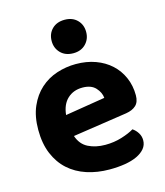

<svg xmlns="http://www.w3.org/2000/svg" viewBox="-109 -789 760 887"><g transform="rotate(-15 271.5 -346.0)"><path d="M186 -177Q200 -135 235 -117.5Q270 -100 316 -100Q358 -100 395 -111.5Q432 -123 455 -137Q470 -127 480 -111Q490 -95 490 -76Q490 -53 476 -36Q462 -19 437.5 -7.5Q413 4 379.5 9.5Q346 15 306 15Q247 15 197 -1.5Q147 -18 111 -50.5Q75 -83 54.5 -132Q34 -181 34 -247Q34 -311 54.5 -358Q75 -405 109.5 -436Q144 -467 188.5 -481.5Q233 -496 280 -496Q331 -496 373.5 -480.5Q416 -465 446.5 -437Q477 -409 494 -370Q511 -331 511 -285Q511 -253 494 -237Q477 -221 446 -216ZM176 -280 367 -311Q365 -337 344 -360Q323 -383 281 -383Q238 -383 209.5 -356.5Q181 -330 176 -280ZM283 -547Q245 -547 222.5 -570Q200 -593 200 -627Q200 -662 222.5 -684.5Q245 -707 283 -707Q320 -707 342.5 -684.5Q365 -662 365 -627Q365 -593 342.5 -570Q320 -547 283 -547Z"/></g></svg>

Font: Baloo 2 Latin
Style: Bold
Weight: 400
Designer: Sarang Kulkarni and Ek Type
Foundry: Ek Type
Version: Version 1.001